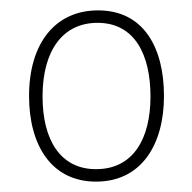

<svg xmlns="http://www.w3.org/2000/svg" viewBox="-20 -745 370 370"><path d="M296 -560C296 -653 257 -725 169 -725C86 -725 36 -661 36 -560C36 -464 80 -395 165 -395C253 -395 296 -467 296 -560ZM62 -559C62 -649 102 -701 168 -701C240 -701 270 -639 270 -559C270 -478 237 -419 165 -419C96 -419 62 -476 62 -559Z"/></svg>

Font: Noto Sans Devanagari SemiCondensed Thin
Style: Regular
Weight: 100
Width: 4
Designer: Jelle Bosma - Monotype Design Team
Foundry: Monotype Imaging Inc.
Version: Version 2.004